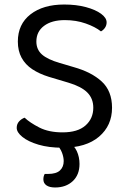

<svg xmlns="http://www.w3.org/2000/svg" viewBox="-20 -641 563 850"><path d="M257 -55Q324 -55 358.5 -85.5Q393 -116 393 -164Q393 -205 366.5 -231.5Q340 -258 283 -275L196 -301Q154 -314 123 -334.5Q92 -355 75.5 -385.5Q59 -416 59 -457Q59 -534 115 -577.5Q171 -621 264 -621Q318 -621 360.5 -609.5Q403 -598 427.5 -580Q452 -562 452 -542Q452 -529 445 -518.5Q438 -508 427 -502Q402 -522 359.5 -537Q317 -552 267 -552Q209 -552 175 -526.5Q141 -501 141 -457Q141 -422 165.5 -400Q190 -378 245 -362L306 -344Q385 -322 430.5 -280Q476 -238 476 -164Q476 -85 418.5 -36Q361 13 257 13Q196 13 150.5 -0.5Q105 -14 79.5 -34.5Q54 -55 54 -75Q54 -92 64.5 -103.5Q75 -115 89 -120Q112 -98 154 -76.5Q196 -55 257 -55ZM230 -2 280 -17Q308 2 320 28Q332 54 332 85Q332 133 302 161Q272 189 224 189Q199 189 185.5 179.5Q172 170 172 153Q172 139 178 129H193Q229 129 245.5 113.5Q262 98 262 72Q262 55 254.5 35Q247 15 230 -2Z"/></svg>

Font: Baloo Bhaijaan 2
Style: Regular
Weight: 400
Designer: Sanskriti Dholi, Noopur Datye and Ek Type
Foundry: Ek Type
Version: Version 1.701